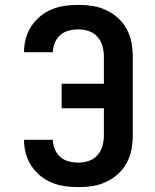

<svg xmlns="http://www.w3.org/2000/svg" viewBox="-20 -763 640 791"><path d="M303 8Q275 8 247 4Q219 0 193.5 -10.5Q168 -21 146 -39Q124 -57 109 -80Q94 -103 86.5 -130.5Q79 -158 79 -185Q79 -186 79 -186Q79 -186 79 -187H198Q198 -186 198 -186Q198 -186 198 -186Q198 -166 206 -147.5Q214 -129 229 -116Q244 -103 263.5 -98Q283 -93 303 -93Q324 -93 345.5 -100Q367 -107 381.5 -123.5Q396 -140 402 -161.5Q408 -183 408 -205V-317H234V-418H408V-530Q408 -552 402 -573.5Q396 -595 381.5 -611.5Q367 -628 345.5 -635Q324 -642 303 -642Q283 -642 263.5 -637Q244 -632 229 -619Q214 -606 206 -587.5Q198 -569 198 -549Q198 -549 198 -549Q198 -549 198 -548H79Q79 -549 79 -549Q79 -549 79 -550Q79 -577 86.5 -604.5Q94 -632 109 -655Q124 -678 146 -696Q168 -714 193.5 -724.5Q219 -735 247 -739Q275 -743 303 -743Q332 -743 361 -738.5Q390 -734 417 -721.5Q444 -709 466 -689Q488 -669 502 -643Q516 -617 521.5 -588Q527 -559 527 -530V-205Q527 -176 521.5 -147Q516 -118 502 -92Q488 -66 466 -46Q444 -26 417 -13.5Q390 -1 361 3.5Q332 8 303 8Z"/></svg>

Font: Iosevka Curly Extended
Style: Bold
Weight: 700
Width: 7
Monospace: yes
Designer: Belleve Invis
Foundry: Belleve Invis
Version: Version 11.1.0; ttfautohint (v1.8.3)